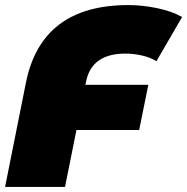

<svg xmlns="http://www.w3.org/2000/svg" viewBox="-24 -736 737 756"><path d="M315 -415 312 -402H560L524 -224H277L232 0H-4L78 -410Q139 -716 481 -716Q538 -716 596.5 -703.5Q655 -691 693 -669L592 -495Q568 -510 535 -517.5Q502 -525 470 -525Q337 -525 315 -415Z"/></svg>

Font: Montserrat Alternates Black
Style: Italic
Weight: 900
Italic angle: -11.3°
Designer: Julieta Ulanovsky
Foundry: Julieta Ulanovsky
Version: Version 7.200